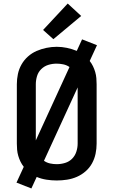

<svg xmlns="http://www.w3.org/2000/svg" viewBox="-20 -1010 640 1083"><path d="M157 53 73 20 114 -69Q103 -83 95.5 -98.5Q88 -114 83 -131Q78 -148 76.5 -165.5Q75 -183 75 -200V-535Q75 -564 81 -592.5Q87 -621 101.5 -646.5Q116 -672 138 -691.5Q160 -711 186.5 -722.5Q213 -734 242 -740Q271 -746 300 -746Q329 -746 357.5 -740Q386 -734 413 -723L443 -788L527 -755L486 -666Q497 -652 504.5 -636.5Q512 -621 517 -604Q522 -587 523.5 -569.5Q525 -552 525 -535V-200Q525 -171 519 -142.5Q513 -114 499 -88.5Q485 -63 462.5 -43.5Q440 -24 413.5 -12.5Q387 -1 358 3.5Q329 8 300 8Q271 8 242 3.5Q213 -1 187 -12ZM182 -218 372 -632Q356 -643 337 -647Q318 -651 299 -651Q275 -651 252.5 -644Q230 -637 213 -620.5Q196 -604 189 -581Q182 -558 182 -535ZM300 -84Q324 -84 347 -91Q370 -98 386.5 -114.5Q403 -131 410.5 -154Q418 -177 418 -200V-517L228 -103Q244 -92 262.5 -88Q281 -84 300 -84ZM281 -789 223 -841 362 -990 438 -920Z"/></svg>

Font: Iosevka Curly SmBdEx
Style: Regular
Weight: 600
Width: 7
Monospace: yes
Designer: Belleve Invis
Foundry: Belleve Invis
Version: Version 11.1.0; ttfautohint (v1.8.3)